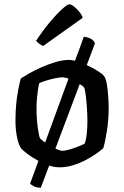

<svg xmlns="http://www.w3.org/2000/svg" viewBox="-20 -779 578 894"><path d="M465 -424Q473 -414 477.5 -387Q482 -360 484 -329.5Q486 -299 486 -277Q486 -222 478 -171Q470 -120 461 -89Q449 -78 427.5 -63Q406 -48 378.5 -33.5Q351 -19 320 -9.5Q289 0 258 0Q246 0 233.5 -2Q221 -4 209 -8L170 95Q151 95 138 88.5Q125 82 120 76L159 -30Q131 -45 109 -61.5Q87 -78 80 -86Q68 -100 60 -136.5Q52 -173 52 -218Q52 -258 55.5 -294.5Q59 -331 65 -362Q71 -393 77 -414Q91 -423 116.5 -437.5Q142 -452 173.5 -466Q205 -480 238.5 -490Q272 -500 302 -500Q308 -500 315 -499Q322 -498 329 -496Q342 -530 352.5 -558.5Q363 -587 370 -608Q396 -605 408.5 -595Q421 -585 422 -577L384 -476Q412 -463 435 -448.5Q458 -434 465 -424ZM150 -280Q150 -226 156 -183.5Q162 -141 167 -134Q169 -132 175 -127Q181 -122 190 -115L299 -413Q291 -416 283.5 -417.5Q276 -419 269 -419Q258 -419 236.5 -414.5Q215 -410 194 -403.5Q173 -397 163 -392Q160 -382 157 -362.5Q154 -343 152 -321Q150 -299 150 -280ZM374 -110Q381 -127 384 -156.5Q387 -186 387 -212Q387 -245 384.5 -280Q382 -315 378.5 -341Q375 -367 371 -372Q370 -374 364.5 -378.5Q359 -383 351 -387L238 -87Q247 -83 255.5 -80Q264 -77 270 -77Q284 -77 306 -83.5Q328 -90 347.5 -98Q367 -106 374 -110ZM181 -565Q171 -569 162 -576Q153 -583 148 -589Q181 -639 213 -677Q245 -715 269.5 -737Q294 -759 303 -759Q311 -759 324 -749Q337 -739 349 -724.5Q361 -710 365 -696Z"/></svg>

Font: Texturina 12pt Medium
Style: Regular
Weight: 500
Designer: Guillermo Torres Carreño
Foundry: Omnibus-Type
Version: Version 1.002